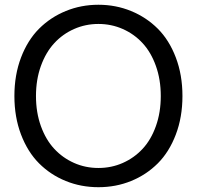

<svg xmlns="http://www.w3.org/2000/svg" viewBox="-20 -760 824 800"><path d="M150.4 -485.1Q129.9 -428.2 129.9 -359.9Q129.9 -291.5 150.4 -234.6Q170.9 -177.7 206.1 -139.9Q241.2 -102.1 288.6 -81.1Q335.9 -60.1 390.1 -60.1Q444.3 -60.1 491.7 -81.1Q539.1 -102.1 574.2 -139.9Q609.4 -177.7 629.6 -234.6Q649.9 -291.5 649.9 -359.9Q649.9 -428.2 629.6 -485.1Q609.4 -542 574.2 -580.1Q539.1 -618.2 491.5 -639.2Q443.8 -660.2 390.1 -660.2Q336.4 -660.2 288.8 -639.2Q241.2 -618.2 206.1 -580.1Q170.9 -542 150.4 -485.1ZM67.6 -199.5Q40 -272 40 -359.9Q40 -447.8 67.6 -520.3Q95.2 -592.8 142.8 -640.4Q190.4 -688 254.2 -714.1Q317.9 -740.2 390.1 -740.2Q462.4 -740.2 526.1 -714.1Q589.8 -688 637.5 -640.4Q685.1 -592.8 712.6 -520.3Q740.2 -447.8 740.2 -359.9Q740.2 -272 712.6 -199.5Q685.1 -127 637.5 -79.3Q589.8 -31.7 526.4 -5.9Q462.9 20 390.1 20Q317.4 20 253.9 -5.9Q190.4 -31.7 142.8 -79.3Q95.2 -127 67.6 -199.5Z"/></svg>

Font: Miedinger*
Style: Book
Weight: 400
Version: Version 001.000